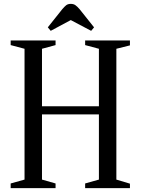

<svg xmlns="http://www.w3.org/2000/svg" viewBox="-20 -970 725 990"><path d="M35 0V-24L106.5 -44V-718.5L35 -737.5V-761.5H266.5V-737.5L196.5 -718.5V-422H490V-718.5L419 -737.5V-761.5H650V-736L580 -718.5V-44L650 -23V0H419V-24L490 -44V-380H196.5V-44L266.5 -24V0ZM241.5 -811 226.5 -829 301 -922.5Q312 -935.5 321 -942.8Q330 -950 345 -950Q359 -950 368.5 -943.5Q378 -937 390.5 -922.5L465 -829L450 -811L345 -866.5Z"/></svg>

Font: Libre Caslon Condensed
Style: Regular
Weight: 400
Designer: Pablo Impallari, Rodrigo Fuenzalida, Katja Schimmel, Ertekin Erdin
Foundry: Pablo Impallari, Rodrigo Fuenzalida
Version: Version 2.000; ttfautohint (v1.8.4.7-5d5b);gftools[0.9.33]